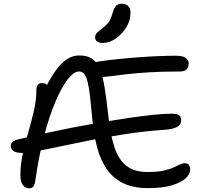

<svg xmlns="http://www.w3.org/2000/svg" viewBox="-20 -1010 1089 1038"><path d="M137.6 8Q124.8 8 113.9 0.4Q103 -7.2 96.6 -22.7Q90.2 -38.2 90.2 -63.2Q90.2 -120 103.2 -178.9Q116.2 -237.8 133.5 -296.9Q150.8 -356 163.8 -413.5Q176.8 -471 176.8 -524.8Q176.8 -541.4 184.4 -551.2Q192 -561 206.6 -561Q220.6 -561 233 -552.6Q245.4 -544.2 257.4 -527.8L217.8 -518.6Q264.2 -615.8 309.9 -663Q355.6 -710.2 409 -710.2Q453 -710.2 479.7 -691Q506.4 -671.8 521.7 -631.7Q537 -591.6 546.8 -529.4Q556.6 -467.2 566 -380.2Q576.8 -278.4 599.5 -211.8Q622.2 -145.2 664.7 -112.6Q707.2 -80 777.8 -80Q828.2 -80 861.3 -87Q894.4 -94 916 -103.7Q937.6 -113.4 951.9 -120.4Q966.2 -127.4 978.8 -127.4Q995.2 -127.4 1001.7 -117.7Q1008.2 -108 1008.2 -92.6Q1008.2 -68.8 983.5 -45.9Q958.8 -23 908.6 -8Q858.4 7 781 7Q698.2 7 643.2 -21Q588.2 -49 554.9 -99.1Q521.6 -149.2 504.2 -216.4Q486.8 -283.6 479.6 -362.8Q472.8 -437 467 -487Q461.2 -537 453.7 -567Q446.2 -597 435.5 -610.3Q424.8 -623.6 407.4 -623.6Q379.8 -623.6 346.5 -581.4Q313.2 -539.2 279.9 -461Q246.6 -382.8 218 -273.8Q189.4 -164.8 170.6 -31.4Q168.2 -12.4 160.4 -2.1Q152.6 8.2 137.6 8ZM98.8 -183.2Q80.2 -183.2 66.3 -187.4Q52.4 -191.6 45.4 -200.4Q38.4 -209.2 38.4 -222.4Q38.4 -234.6 46.4 -242.4Q54.4 -250.2 79.4 -256.8Q132.4 -269.8 202.7 -285.2Q273 -300.6 352 -316.2Q431 -331.8 512.1 -345.8Q593.2 -359.8 668 -371.1Q742.8 -382.4 804.1 -388.8Q865.4 -395.2 905.2 -395.2Q937.4 -395.2 948.3 -387.1Q959.2 -379 959.2 -361.2Q959.2 -334 934.9 -322.5Q910.6 -311 874.2 -308.8Q771 -301.8 671.4 -287Q571.8 -272.2 481.9 -254.5Q392 -236.8 316.3 -220.6Q240.6 -204.4 184.7 -193.7Q128.8 -183 98.8 -183.2ZM519.2 -593.2Q486.4 -593.2 468.9 -606.1Q451.4 -619 451.4 -639.4Q451.4 -652.8 458.2 -661.2Q465 -669.6 489.2 -673.6Q542.8 -682.6 603 -688.9Q663.2 -695.2 722.9 -699.8Q782.6 -704.4 836.1 -706.6Q889.6 -708.8 930.2 -708.8Q967.6 -708.8 983.8 -696.9Q1000 -685 1000 -665.8Q1000 -647.8 989.4 -635.6Q978.8 -623.4 951.8 -623.4Q855 -623.4 783.3 -618.9Q711.6 -614.4 660.7 -608.3Q609.8 -602.2 575.5 -597.7Q541.2 -593.2 519.2 -593.2ZM535 -777.6Q515.4 -777.6 504.7 -786.1Q494 -794.6 494 -808Q494 -822.6 504.7 -833Q515.4 -843.4 535.2 -858.4Q561 -878.6 571.3 -895.9Q581.6 -913.2 589.2 -941.6Q597.6 -970.2 608.7 -980Q619.8 -989.8 635.6 -989.8Q661.4 -989.8 673.4 -977.1Q685.4 -964.4 685.4 -939.6Q685.4 -898.8 662.4 -861.5Q639.4 -824.2 604.8 -800.9Q570.2 -777.6 535 -777.6Z"/></svg>

Font: Shantell Sans Light
Style: Regular
Weight: 300
Designer: Stephen Nixon, Anya Danilova, Shantell Martin
Foundry: Arrow Type
Version: Version 1.011;[c5ecc13dd]